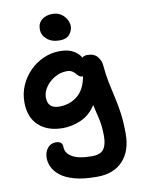

<svg xmlns="http://www.w3.org/2000/svg" viewBox="-105 -813 848 1144"><g transform="rotate(-10 318.5 -241.0)"><path d="M388 260Q304 260 250 244.5Q196 229 165.5 204Q135 179 123 151Q111 123 111 97Q111 63 130 39Q149 15 180 15Q221 15 221 51Q221 87 259.5 110.5Q298 134 379 134Q431 134 450.5 107Q470 80 470 29Q470 -30 460 -75Q450 -120 439 -165Q403 -109 348.5 -85Q294 -61 239 -61Q146 -61 92 -111Q38 -161 38 -252Q38 -307 59 -354.5Q80 -402 116.5 -438.5Q153 -475 199.5 -495.5Q246 -516 297 -516Q349 -516 380 -498Q411 -480 425 -454Q434 -465 456 -465Q497 -465 517 -440.5Q537 -416 539 -387Q544 -327 554 -279.5Q564 -232 574.5 -186.5Q585 -141 592.5 -87.5Q600 -34 600 37Q600 141 544.5 200.5Q489 260 388 260ZM169 -258Q169 -191 239 -191Q302 -191 348.5 -228Q395 -265 409 -345L408 -344Q394 -344 385.5 -351Q377 -358 369 -367.5Q361 -377 349.5 -384Q338 -391 317 -391Q280 -391 246 -371.5Q212 -352 190.5 -321.5Q169 -291 169 -258ZM309 -579Q262 -579 233 -604Q204 -629 204 -665Q204 -701 229 -721.5Q254 -742 293 -742Q323 -742 344.5 -728Q366 -714 377.5 -693Q389 -672 389 -651Q389 -626 370.5 -602.5Q352 -579 309 -579Z"/></g></svg>

Font: Shantell Sans Normal
Style: Regular
Weight: 600
Designer: Stephen Nixon, Anya Danilova, Shantell Martin
Foundry: Arrow Type
Version: Version 1.009;[a7da0bfa3]